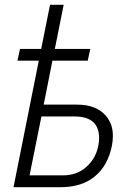

<svg xmlns="http://www.w3.org/2000/svg" viewBox="-20 -782 542 802"><path d="M232.5 0H36.5L142 -528.5H53L63.5 -577.5H152L189 -762H246L209 -577.5H357L346.5 -528.5H199L162.5 -345H301.5Q383 -345 423 -297.5Q452 -263 451.5 -213.5Q451.5 -194.5 447.5 -173.5Q431 -90.5 376.2 -45.2Q321.5 0 232.5 0ZM242 -49.5Q301.5 -49.5 340.8 -84.8Q380 -120 390.5 -172.5Q394 -190 394 -205Q394 -295.5 291.5 -295.5H153L103.5 -49.5Z"/></svg>

Font: Roberto Sans Light
Style: Italic
Weight: 300
Italic angle: -11°
Designer: Google
Version: Version 1.00;June 11, 2020;FontCreator 12.0.0.2522 64-bit; t